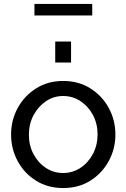

<svg xmlns="http://www.w3.org/2000/svg" viewBox="-20 -940 639 970"><path d="M299 10Q221 10 161.5 -27.5Q102 -65 69 -126.5Q36 -188 36 -260Q36 -333 69.5 -394.5Q103 -456 162.5 -493.5Q222 -531 299 -531Q377 -531 436.5 -493.5Q496 -456 529.5 -394.5Q563 -333 563 -260Q563 -188 529.5 -126.5Q496 -65 437 -27.5Q378 10 299 10ZM126 -259Q126 -205 149.5 -161Q173 -117 212 -91.5Q251 -66 299 -66Q347 -66 386.5 -92Q426 -118 449.5 -162.5Q473 -207 473 -261Q473 -315 449.5 -359Q426 -403 386.5 -429Q347 -455 299 -455Q251 -455 212 -428.5Q173 -402 149.5 -358Q126 -314 126 -259ZM259 -624V-730H339V-624ZM154 -862V-920H446V-862Z"/></svg>

Font: Raleway Medium
Style: Regular
Weight: 500
Designer: Matt McInerney, Pablo Impallari, Rodrigo Fuenzalida
Foundry: Matt McInerney, Pablo Impallari, Rodrigo Fuenzalida
Version: Version 4.026